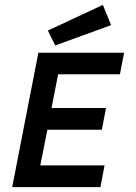

<svg xmlns="http://www.w3.org/2000/svg" viewBox="-20 -766 558 786"><path d="M30 0ZM391 0 408 -89H145L174 -235H397L414 -324H191L218 -462H471L488 -550H137L30 0ZM435 -663 206 -580 176 -641 401 -746Z"/></svg>

Font: Cambay Devanagari
Style: Bold Italic
Weight: 700
Designer: Pooja Saxena
Foundry: Pooja Saxena
Version: Version 1.005;PS 001.005;hotconv 1.0.70;makeotf.lib2.5.58329